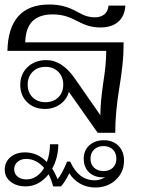

<svg xmlns="http://www.w3.org/2000/svg" viewBox="-20 -590 633 853"><path d="M452 -364H13Q15 -466 61.5 -518Q108 -570 199 -570Q233 -570 262.5 -562.5Q292 -555 324 -537Q349 -523 366 -518Q383 -513 401 -513Q428 -513 444 -526.5Q460 -540 462 -565H537Q534 -518 505 -493Q476 -468 426 -468Q400 -468 376 -474.5Q352 -481 322 -497Q289 -514 265 -520Q241 -526 214 -526Q155 -526 124.5 -496Q94 -466 92 -402H529V-385Q529 -314 510 -199Q492 -90 492 0H414L286 -182Q277 -148 247.5 -127Q218 -106 180 -106Q131 -106 100.5 -136Q70 -166 70 -213Q70 -261 102.5 -292Q135 -323 186 -323Q257 -323 314 -239L426 -78V-81Q426 -136 439 -224Q452 -305 452 -364ZM261 -214Q261 -249 239 -271Q217 -293 182 -293Q147 -293 125 -271Q103 -249 103 -214Q103 -179 125 -157.5Q147 -136 182 -136Q217 -136 239 -157.5Q261 -179 261 -214ZM531 124Q531 175 494.5 209Q458 243 403 243Q367 243 337 226.5Q307 210 288 180Q267 221 251 238H216Q209 210 196 184Q153 238 94 238Q53 238 27 217Q1 196 1 164Q1 130 26 108.5Q51 87 91 87Q147 87 188 130Q202 93 202 51H239Q239 110 212 159Q225 179 236 206Q256 182 278 128H292Q329 211 401 211Q425 211 448 197Q445 198 438 198Q399 198 375.5 175.5Q352 153 352 115Q352 78 377 55.5Q402 33 442 33Q482 33 506.5 58Q531 83 531 124ZM497 115Q497 90 481.5 74.5Q466 59 440 59Q414 59 398 74.5Q382 90 382 115Q382 140 398 155Q414 170 440 170Q466 170 481.5 155Q497 140 497 115ZM176 156Q160 137 139.5 126.5Q119 116 97 116Q73 116 58 129Q43 142 43 162Q43 182 58 194.5Q73 207 98 207Q122 207 142 193.5Q162 180 176 156Z"/></svg>

Font: Fahkwang Light
Style: Regular
Weight: 300
Version: Version 1.000; ttfautohint (v1.6)